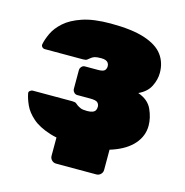

<svg xmlns="http://www.w3.org/2000/svg" viewBox="-97 -621 792 822"><g transform="rotate(15 299.0 -210.0)"><path d="M223 110Q212 110 204 102Q196 94 196 83V-48H429V83Q429 94 421 102Q413 110 402 110ZM295 10Q217 10 166.5 -6Q116 -22 87.5 -47Q59 -72 46.5 -99.5Q34 -127 30 -149Q28 -156 34 -161Q40 -166 46 -166H221Q234 -166 239 -162Q244 -158 249 -154Q255 -150 264 -146Q273 -142 293 -142Q308 -142 317 -145.5Q326 -149 329.5 -155.5Q333 -162 333 -171Q333 -182 325.5 -189.5Q318 -197 292 -197H235Q226 -197 220 -204Q214 -211 214 -219V-302Q214 -310 220 -317Q226 -324 235 -324H292Q315 -324 322 -331Q329 -338 329 -350Q329 -358 325 -364Q321 -370 313.5 -373Q306 -376 293 -376Q274 -376 264.5 -373Q255 -370 247 -363Q242 -359 237 -355Q232 -351 219 -351H50Q43 -351 38 -356Q33 -361 34 -368Q38 -390 51 -418Q64 -446 92.5 -471.5Q121 -497 170 -513.5Q219 -530 295 -530Q389 -530 445.5 -511.5Q502 -493 527 -459.5Q552 -426 552 -380Q552 -350 537 -320Q522 -290 485 -273Q531 -257 547.5 -220.5Q564 -184 564 -149Q564 -104 533 -68Q502 -32 442 -11Q382 10 295 10Z"/></g></svg>

Font: Rubik Black
Style: Regular
Weight: 900
Designer: Hubert and Fischer
Foundry: Hubert and Fischer
Version: Version 2.300;gftools[0.9.30]